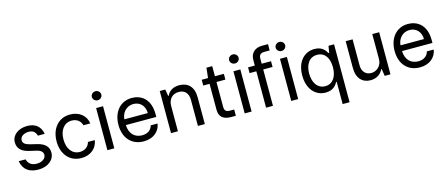

<svg xmlns="http://www.w3.org/2000/svg" viewBox="-56 -1479 5599 2402"><g transform="rotate(-15 2743.5 -278.0)"><path d="M370 -400.2 457.4 -400.9C439.3 -500 374.6 -552.6 268.1 -552.6C153.8 -552.6 68.2 -487.2 68.2 -393.8C68.2 -318.2 113.3 -267.4 214.1 -244.3L305 -223C359.7 -210.6 385.3 -185 385.3 -148.1C385.3 -102.6 336.6 -65.3 267.4 -65.3C201 -65.3 158.7 -94.5 143.1 -153.8L54 -154.5C74.6 -35.9 155.5 11.4 268.8 11.4C389.9 11.4 477.6 -58.2 477.6 -153.4C477.6 -229.8 429.7 -277.7 331.7 -301.1L248.9 -321C185.7 -336.6 157.3 -358 157.3 -398.4C157.3 -444.2 206 -477.3 268.5 -477.3C335.9 -477.3 357.2 -439.3 370 -400.2Z M824.9 11.4C947.8 11.4 1028.4 -63.6 1041.9 -162.6H953.1C938.2 -103 889.2 -67.8 824.9 -67.8C728 -67.8 665.5 -148.1 665.5 -272.7C665.5 -394.5 729.4 -473.7 824.9 -473.7C897.4 -473.7 940.7 -429 953.1 -378.9H1041.9C1028.4 -483.3 941.1 -552.6 823.5 -552.6C674.4 -552.6 576 -436.1 576 -269.9C576 -106.5 670.5 11.4 824.9 11.4Z M1161.9 0H1251.4V-545.5H1161.9ZM1146 -693.2C1146 -660.9 1173.7 -634.6 1207.4 -634.6C1241.1 -634.6 1268.8 -660.9 1268.8 -693.2C1268.8 -725.1 1241.1 -751.4 1207.4 -751.4C1173.7 -751.4 1146 -725.1 1146 -693.2Z M1632.5 11.4C1759.2 11.4 1839.8 -62.5 1854.4 -159.8H1765.6C1750.4 -101.6 1701.3 -67.1 1632.5 -67.1C1536.2 -67.1 1470.2 -129.6 1466.3 -243.6H1860.4V-279.5C1860.4 -481.2 1740.4 -552.6 1623.9 -552.6C1475.1 -552.6 1376.8 -436.4 1376.8 -268.5C1376.8 -100.5 1473.7 11.4 1632.5 11.4ZM1466.6 -317.8C1471.6 -400.6 1530.9 -474.1 1624.3 -474.1C1713.1 -474.1 1770.2 -407.7 1770.2 -317.8Z M2075.3 -327.1C2075.3 -420.1 2132.8 -473 2211.6 -473C2288 -473 2334.2 -423.3 2334.2 -339.1V0H2423.7V-346.6C2423.7 -484.7 2349.4 -552.6 2238.6 -552.6C2156.2 -552.6 2104.8 -515.3 2079.2 -459.2H2072.1L2057.5 -545.5H1985.8V0H2075.3Z M2816.1 -545.5H2700.6V-676.1H2625.7L2611.2 -545.5H2529.5V-470.9H2611.2V-134.9C2611.2 -39.1 2670.1 0 2761.4 0H2825.6V-81H2771.3C2724.8 -81 2700.6 -95.9 2700.6 -150.9V-470.9H2816.1Z M2940 0H3029.5V-545.5H2940ZM2924 -693.2C2924 -660.9 2951.7 -634.6 2985.4 -634.6C3019.2 -634.6 3046.9 -660.9 3046.9 -693.2C3046.9 -725.1 3019.2 -751.4 2985.4 -751.4C2951.7 -751.4 2924 -725.1 2924 -693.2Z M3427.2 -545.5H3306.1V-606.2C3306.1 -652 3321.4 -680 3375.7 -680H3445.3L3446 -761.4H3365.1C3284.4 -761.4 3217 -713.4 3217 -617.9V-545.5H3129.6V-470.9H3217V0H3306.1V-470.9H3427.2ZM3527 -693.2C3527 -660.9 3554.7 -634.6 3588.4 -634.6C3622.2 -634.6 3649.9 -660.9 3649.9 -693.2C3649.9 -725.1 3622.2 -751.4 3588.4 -751.4C3554.7 -751.4 3527 -725.1 3527 -693.2ZM3543 0H3632.5V-545.5H3543Z M4154.1 204.5H4243.6V-545.5H4171.5L4157 -458.5H4147.4C4128.9 -488.3 4095.2 -552.6 3990.1 -552.6C3853.7 -552.6 3757.8 -444.6 3757.8 -271.3C3757.8 -97.3 3853.3 11 3988.6 11C4092.3 11 4128.6 -52.9 4147.4 -84.2H4154.1ZM3847.7 -272.7C3847.7 -386 3899.1 -473.4 4003.2 -473.4C4103 -473.4 4155.9 -392.8 4155.9 -272.7C4155.9 -151.3 4101.6 -67.8 4003.2 -67.8C3900.6 -67.8 3847.7 -158 3847.7 -272.7Z M4738.6 -223.7C4738.6 -123.9 4662.6 -77.8 4600.9 -77.8C4532.3 -77.8 4483.7 -127.8 4483.7 -206.3V-545.5H4394.2V-198.9C4394.2 -60.7 4468 7.1 4571 7.1C4653.4 7.1 4707.7 -36.9 4733.3 -93H4739L4753.6 0H4827.8V-545.5H4738.6Z M5209.2 11.4C5335.9 11.4 5416.5 -62.5 5431.1 -159.8H5342.3C5327.1 -101.6 5278.1 -67.1 5209.2 -67.1C5112.9 -67.1 5046.9 -129.6 5043 -243.6H5437.1V-279.5C5437.1 -481.2 5317.1 -552.6 5200.6 -552.6C5051.8 -552.6 4953.5 -436.4 4953.5 -268.5C4953.5 -100.5 5050.4 11.4 5209.2 11.4ZM5043.3 -317.8C5048.3 -400.6 5107.6 -474.1 5201 -474.1C5289.8 -474.1 5346.9 -407.7 5346.9 -317.8Z"/></g></svg>

Font: GiG Sans Text
Style: Regular
Weight: 400
Designer: Andreas Faust
Version: Version 1.100;FEAKit 1.0